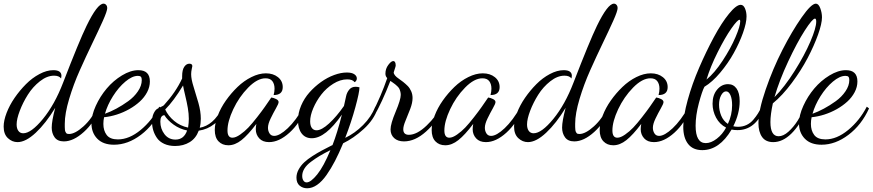

<svg xmlns="http://www.w3.org/2000/svg" viewBox="-54 -740 4728 1040"><path d="M276.9 -314.9Q266.1 -330.1 238.8 -330.1Q200.7 -330.1 162.1 -299.8Q123.5 -269.5 96.7 -226.8Q69.8 -184.1 53 -139.6Q36.1 -95.2 36.1 -65.9Q36.1 -43.5 45.7 -30.8Q55.2 -18.1 71.8 -18.1Q114.7 -18.1 178.5 -95.7Q242.2 -173.3 288.1 -293Q374.5 -517.1 414.6 -599.6Q473.1 -720.2 506.8 -720.2Q515.1 -720.2 521 -713.4Q526.9 -706.5 526.9 -696.8Q526.9 -680.2 503.2 -627.4Q479.5 -574.7 445.8 -504.9Q412.1 -435.1 378.2 -359.1Q344.2 -283.2 320.6 -204.1Q296.9 -125 296.9 -69.8Q296.9 -57.6 296.9 -52.2Q296.9 -46.9 297.6 -38.8Q298.3 -30.8 299.8 -27.6Q301.3 -24.4 303.7 -20.5Q306.2 -16.6 310.1 -15.4Q314 -14.2 319.8 -14.2Q352.5 -14.2 398.4 -55.7Q444.3 -97.2 474.1 -162.1L485.8 -152.8Q457 -76.7 400.4 -25.4Q343.8 25.9 292 25.9Q257.8 25.9 241.9 3.9Q226.1 -18.1 226.1 -48.8Q226.1 -84 245.1 -155.8Q194.3 -72.3 139.9 -21.2Q85.4 29.8 41 29.8Q11.7 29.8 -11.2 8.3Q-34.2 -13.2 -34.2 -54.2Q-34.2 -86.9 -18.3 -128.4Q-2.4 -169.9 25.1 -210Q52.7 -250 86.4 -283.9Q120.1 -317.9 159.7 -338.9Q199.2 -359.9 234.9 -359.9Q278.8 -359.9 278.8 -329.1Q278.8 -324.7 276.9 -314.9Z M757.8 -298.8Q757.8 -269 742.9 -240.7Q728 -212.4 703.1 -189.7Q678.2 -167 646.2 -148.9Q614.3 -130.9 579.1 -119.6Q543.9 -108.4 509.8 -105Q505.9 -87.4 505.9 -68.8Q505.9 -32.7 523.9 -8.8Q542 15.1 584.5 15.1Q646 15.1 707.8 -35.9Q769.5 -86.9 808.6 -162.1L820.8 -152.8Q780.3 -63.5 709.5 -9.8Q638.7 43.9 563.5 43.9Q504.9 43.9 473.1 11.5Q441.4 -21 441.4 -71.8Q441.4 -115.2 464.8 -166.7Q488.3 -218.3 524.2 -260.7Q560.1 -303.2 606.7 -331.5Q653.3 -359.9 695.8 -359.9Q757.8 -359.9 757.8 -298.8ZM692.9 -329.1Q662.1 -329.1 625 -297.9Q587.9 -266.6 557.9 -219Q527.8 -171.4 514.6 -124Q543.9 -134.3 575.9 -151.4Q607.9 -168.5 640.1 -191.7Q672.4 -214.8 693.1 -245.4Q713.9 -275.9 713.9 -306.2Q713.9 -318.4 709.5 -323.7Q705.1 -329.1 692.9 -329.1Z M769.5 -80.1Q769.5 -107.4 778.3 -125.7Q787.1 -144 797.1 -150.1Q807.1 -156.2 819.1 -161.6Q831.1 -167 833.5 -169.9Q897.9 -240.2 932.6 -314.9V-327.1Q932.6 -361.3 944.1 -378.2Q955.6 -395 971.7 -395Q987.8 -395 987.8 -381.8Q987.8 -380.4 984.6 -366Q981.4 -351.6 981.4 -337.9Q981.4 -311 994.6 -269.8Q1007.8 -228.5 1020.8 -182.4Q1033.7 -136.2 1033.7 -97.2Q1033.7 -70.3 1027.8 -47.9Q1064 -54.2 1094.7 -80.6Q1125.5 -106.9 1153.8 -161.1L1162.6 -150.9Q1144.5 -98.6 1107.4 -68.8Q1070.3 -39.1 1022.5 -32.2Q1007.3 9.3 973.4 30Q939.5 50.8 894.5 50.8Q860.8 50.8 835.4 39.1Q810.1 27.3 796.4 7.6Q782.7 -12.2 776.1 -34.2Q769.5 -56.2 769.5 -80.1ZM968.8 -96.2Q968.8 -124 963.4 -155.3Q958 -186.5 949.2 -222.9Q940.4 -259.3 937.5 -276.9Q886.7 -192.9 840.8 -147Q856.9 -112.3 889.2 -85.2Q921.4 -58.1 964.8 -48.8Q968.8 -75.2 968.8 -96.2ZM896.5 16.1Q942.4 16.1 959.5 -33.2Q919.9 -41 886.7 -64.7Q853.5 -88.4 836.4 -116.2Q814.5 -114.7 814.5 -81.1Q814.5 -42.5 836.9 -13.2Q859.4 16.1 896.5 16.1Z M1415.5 -211.9Q1428.7 -210 1441.9 -203.4Q1455.1 -196.8 1455.1 -187Q1455.1 -178.2 1440.7 -153.1Q1426.3 -127.9 1411.9 -98.1Q1397.5 -68.4 1397.5 -47.9Q1397.5 -30.8 1406 -17.3Q1414.6 -3.9 1431.2 -3.9Q1460.4 -3.9 1504.6 -45.4Q1548.8 -86.9 1591.3 -162.1L1601.6 -151.9Q1570.3 -72.3 1513.9 -21.2Q1457.5 29.8 1403.3 29.8Q1368.7 29.8 1350.1 9.3Q1331.5 -11.2 1331.5 -40Q1331.5 -51.8 1334.5 -68.8Q1289.1 -8.8 1253.9 19Q1218.8 46.9 1183.1 46.9Q1149.9 46.9 1129.6 25.6Q1109.4 4.4 1109.4 -36.1Q1109.4 -71.3 1125.5 -113.5Q1141.6 -155.8 1169.7 -195.6Q1197.8 -235.4 1232.4 -268.8Q1267.1 -302.2 1307.9 -322.5Q1348.6 -342.8 1386.2 -342.8Q1425.8 -342.8 1451.7 -322Q1477.5 -301.3 1477.5 -268.1Q1477.5 -225.1 1428.2 -225.1Q1433.1 -243.7 1433.1 -259.8Q1433.1 -284.7 1421.4 -300.3Q1409.7 -315.9 1384.3 -315.9Q1339.8 -315.9 1290.3 -265.4Q1240.7 -214.8 1209.5 -148.4Q1178.2 -82 1178.2 -33.2Q1178.2 5.9 1205.1 5.9Q1222.7 5.9 1246.8 -11Q1271 -27.8 1291.3 -49.1Q1311.5 -70.3 1338.9 -105.5Q1366.2 -140.6 1380.1 -160.6Q1394 -180.7 1415.5 -211.9Z M1866.7 -294.9Q1856 -310.1 1826.7 -310.1Q1789.1 -310.1 1751.2 -286.4Q1713.4 -262.7 1686.5 -228Q1659.7 -193.4 1642.8 -153.8Q1626 -114.3 1626 -83Q1626 -59.1 1635.3 -46.6Q1644.5 -34.2 1660.6 -34.2Q1688 -34.2 1728.5 -71.3Q1769 -108.4 1809.1 -166L1820.8 -219.2Q1824.7 -238.3 1837.4 -254.2Q1850.1 -270 1872.1 -270Q1881.3 -270 1893.1 -267.1Q1893.1 -240.2 1870.8 -158.9Q1848.6 -77.6 1815.9 6.8Q1867.7 -17.6 1912.6 -62.5Q1957.5 -107.4 1979 -162.1L1991.7 -151.9Q1970.7 -90.8 1916 -41Q1861.3 8.8 1804.7 36.1Q1782.2 90.3 1760.7 131.6Q1739.3 172.9 1714.8 207.8Q1690.4 242.7 1663.8 261.2Q1637.2 279.8 1609.9 279.8Q1585.9 279.8 1568.8 265.4Q1551.8 251 1551.8 222.2Q1551.8 199.7 1563.7 178Q1575.7 156.2 1594 139.2Q1612.3 122.1 1638.2 105.5Q1664.1 88.9 1688.2 75.9Q1712.4 63 1739.7 49.3Q1744.6 46.9 1747.1 45.9Q1773.4 -21.5 1797.9 -119.1Q1709 8.8 1634.8 8.8Q1599.6 8.8 1579.8 -17.3Q1560.1 -43.5 1560.1 -87.9Q1560.1 -127.9 1577.1 -168Q1594.2 -208 1622.3 -239.5Q1650.4 -271 1684.8 -295.7Q1719.2 -320.3 1755.9 -333.7Q1792.5 -347.2 1824.7 -347.2Q1851.6 -347.2 1865.2 -337.9Q1878.9 -328.6 1878.9 -314.9Q1878.9 -307.1 1874.5 -301.5Q1870.1 -295.9 1866.7 -294.9ZM1606.9 248Q1629.4 248 1664.3 204.8Q1699.2 161.6 1735.8 73.2Q1700.7 90.8 1677.7 104.5Q1654.8 118.2 1630.9 136Q1606.9 153.8 1595 173.1Q1583 192.4 1583 212.9Q1583 228.5 1589.6 238.3Q1596.2 248 1606.9 248Z M1971.7 -109.9 1962.4 -127Q2011.2 -222.2 2043.5 -316.9Q2033.7 -326.7 2033.7 -340.8Q2033.7 -367.7 2049.3 -388.4Q2064.9 -409.2 2075.7 -409.2Q2089.4 -409.2 2089.4 -384.8Q2089.4 -380.9 2084 -365.2Q2078.6 -349.6 2078.6 -348.1Q2078.6 -339.8 2086.2 -330.8Q2093.8 -321.8 2105 -314.5Q2116.2 -307.1 2129.6 -296.4Q2143.1 -285.6 2154.3 -274.4Q2165.5 -263.2 2173.1 -246.1Q2180.7 -229 2180.7 -209Q2180.7 -183.1 2168 -149.7Q2155.3 -116.2 2142.8 -86.7Q2130.4 -57.1 2130.4 -40Q2130.4 -9.8 2160.6 -9.8Q2204.6 -9.8 2257.1 -60.1Q2309.6 -110.4 2330.6 -159.2L2343.3 -148.9Q2312.5 -80.1 2253.4 -27.1Q2194.3 25.9 2134.3 25.9Q2100.6 25.9 2081.1 8.1Q2061.5 -9.8 2061.5 -39.1Q2061.5 -69.3 2089.1 -134.8Q2116.7 -200.2 2116.7 -226.1Q2116.7 -236.3 2114 -245.6Q2111.3 -254.9 2108.2 -260.7Q2105 -266.6 2097.7 -273.4Q2090.3 -280.3 2086.4 -283.4Q2082.5 -286.6 2073 -293.2Q2063.5 -299.8 2060.5 -301.8Q2014.6 -184.1 1971.7 -109.9Z M2590.3 -211.9Q2603.5 -210 2616.7 -203.4Q2629.9 -196.8 2629.9 -187Q2629.9 -178.2 2615.5 -153.1Q2601.1 -127.9 2586.7 -98.1Q2572.3 -68.4 2572.3 -47.9Q2572.3 -30.8 2580.8 -17.3Q2589.4 -3.9 2606 -3.9Q2635.3 -3.9 2679.4 -45.4Q2723.6 -86.9 2766.1 -162.1L2776.4 -151.9Q2745.1 -72.3 2688.7 -21.2Q2632.3 29.8 2578.1 29.8Q2543.5 29.8 2524.9 9.3Q2506.3 -11.2 2506.3 -40Q2506.3 -51.8 2509.3 -68.8Q2463.9 -8.8 2428.7 19Q2393.6 46.9 2357.9 46.9Q2324.7 46.9 2304.4 25.6Q2284.2 4.4 2284.2 -36.1Q2284.2 -71.3 2300.3 -113.5Q2316.4 -155.8 2344.5 -195.6Q2372.6 -235.4 2407.2 -268.8Q2441.9 -302.2 2482.7 -322.5Q2523.4 -342.8 2561 -342.8Q2600.6 -342.8 2626.5 -322Q2652.3 -301.3 2652.3 -268.1Q2652.3 -225.1 2603 -225.1Q2607.9 -243.7 2607.9 -259.8Q2607.9 -284.7 2596.2 -300.3Q2584.5 -315.9 2559.1 -315.9Q2514.6 -315.9 2465.1 -265.4Q2415.5 -214.8 2384.3 -148.4Q2353 -82 2353 -33.2Q2353 5.9 2379.9 5.9Q2397.5 5.9 2421.6 -11Q2445.8 -27.8 2466.1 -49.1Q2486.3 -70.3 2513.7 -105.5Q2541 -140.6 2554.9 -160.6Q2568.8 -180.7 2590.3 -211.9Z M3041.5 -314.9Q3030.8 -330.1 3003.4 -330.1Q2965.3 -330.1 2926.8 -299.8Q2888.2 -269.5 2861.3 -226.8Q2834.5 -184.1 2817.6 -139.6Q2800.8 -95.2 2800.8 -65.9Q2800.8 -43.5 2810.3 -30.8Q2819.8 -18.1 2836.4 -18.1Q2879.4 -18.1 2943.1 -95.7Q3006.8 -173.3 3052.7 -293Q3139.2 -517.1 3179.2 -599.6Q3237.8 -720.2 3271.5 -720.2Q3279.8 -720.2 3285.6 -713.4Q3291.5 -706.5 3291.5 -696.8Q3291.5 -680.2 3267.8 -627.4Q3244.1 -574.7 3210.4 -504.9Q3176.8 -435.1 3142.8 -359.1Q3108.9 -283.2 3085.2 -204.1Q3061.5 -125 3061.5 -69.8Q3061.5 -57.6 3061.5 -52.2Q3061.5 -46.9 3062.3 -38.8Q3063 -30.8 3064.5 -27.6Q3065.9 -24.4 3068.4 -20.5Q3070.8 -16.6 3074.7 -15.4Q3078.6 -14.2 3084.5 -14.2Q3117.2 -14.2 3163.1 -55.7Q3209 -97.2 3238.8 -162.1L3250.5 -152.8Q3221.7 -76.7 3165 -25.4Q3108.4 25.9 3056.6 25.9Q3022.5 25.9 3006.6 3.9Q2990.7 -18.1 2990.7 -48.8Q2990.7 -84 3009.8 -155.8Q2959 -72.3 2904.5 -21.2Q2850.1 29.8 2805.7 29.8Q2776.4 29.8 2753.4 8.3Q2730.5 -13.2 2730.5 -54.2Q2730.5 -86.9 2746.3 -128.4Q2762.2 -169.9 2789.8 -210Q2817.4 -250 2851.1 -283.9Q2884.8 -317.9 2924.3 -338.9Q2963.9 -359.9 2999.5 -359.9Q3043.5 -359.9 3043.5 -329.1Q3043.5 -324.7 3041.5 -314.9Z M3500.5 -211.9Q3513.7 -210 3526.9 -203.4Q3540 -196.8 3540 -187Q3540 -178.2 3525.6 -153.1Q3511.2 -127.9 3496.8 -98.1Q3482.4 -68.4 3482.4 -47.9Q3482.4 -30.8 3491 -17.3Q3499.5 -3.9 3516.1 -3.9Q3545.4 -3.9 3589.6 -45.4Q3633.8 -86.9 3676.3 -162.1L3686.5 -151.9Q3655.3 -72.3 3598.9 -21.2Q3542.5 29.8 3488.3 29.8Q3453.6 29.8 3435.1 9.3Q3416.5 -11.2 3416.5 -40Q3416.5 -51.8 3419.4 -68.8Q3374 -8.8 3338.9 19Q3303.7 46.9 3268.1 46.9Q3234.9 46.9 3214.6 25.6Q3194.3 4.4 3194.3 -36.1Q3194.3 -71.3 3210.4 -113.5Q3226.6 -155.8 3254.6 -195.6Q3282.7 -235.4 3317.4 -268.8Q3352.1 -302.2 3392.8 -322.5Q3433.6 -342.8 3471.2 -342.8Q3510.7 -342.8 3536.6 -322Q3562.5 -301.3 3562.5 -268.1Q3562.5 -225.1 3513.2 -225.1Q3518.1 -243.7 3518.1 -259.8Q3518.1 -284.7 3506.3 -300.3Q3494.6 -315.9 3469.2 -315.9Q3424.8 -315.9 3375.2 -265.4Q3325.7 -214.8 3294.4 -148.4Q3263.2 -82 3263.2 -33.2Q3263.2 5.9 3290 5.9Q3307.6 5.9 3331.8 -11Q3356 -27.8 3376.2 -49.1Q3396.5 -70.3 3423.8 -105.5Q3451.2 -140.6 3465.1 -160.6Q3479 -180.7 3500.5 -211.9Z M3761.7 -270Q3749 -246.6 3731.4 -180.7Q3713.9 -114.7 3713.9 -59.1Q3713.9 35.2 3769 35.2Q3797.4 35.2 3828.4 11.5Q3859.4 -12.2 3878.9 -48.8Q3843.8 -66.9 3824.7 -102.8Q3805.7 -138.7 3805.7 -178.2Q3805.7 -225.1 3830.3 -254.6Q3855 -284.2 3889.6 -284.2Q3918.9 -284.2 3935.8 -260.3Q3952.6 -236.3 3952.6 -191.9Q3952.6 -125.5 3918 -56.2Q3929.7 -53.2 3943.8 -53.2Q3968.8 -53.2 3989.7 -63Q4010.7 -72.8 4026.4 -91.3Q4042 -109.9 4051.3 -124.8Q4060.5 -139.6 4071.8 -162.1L4084 -148.9Q4036.6 -35.2 3940.9 -35.2Q3923.3 -35.2 3908.7 -38.1Q3842.8 73.2 3750 73.2Q3699.2 73.2 3673.1 39.6Q3647 5.9 3647 -53.2Q3647 -110.8 3671.1 -198.5Q3695.3 -286.1 3733.2 -373.5Q3771 -460.9 3812.7 -538.6Q3854.5 -616.2 3894.3 -665Q3934.1 -713.9 3958 -713.9Q3973.1 -713.9 3981.4 -694.3Q3989.7 -674.8 3989.7 -650.9Q3989.7 -616.2 3970.5 -562Q3951.2 -507.8 3920.4 -452.4Q3889.6 -397 3846.9 -346.2Q3804.2 -295.4 3761.7 -270ZM3951.7 -632.8Q3940.4 -632.8 3907 -585Q3873.5 -537.1 3834 -458.5Q3794.4 -379.9 3772.9 -309.1Q3815.9 -343.8 3860.1 -411.1Q3904.3 -478.5 3929.9 -538.6Q3955.6 -598.6 3955.6 -625Q3955.6 -632.8 3951.7 -632.8ZM3840.8 -172.9Q3840.8 -142.1 3852.5 -113.5Q3864.3 -85 3888.7 -68.8Q3911.6 -117.2 3911.6 -169.9Q3911.6 -204.1 3902.6 -224.6Q3893.6 -245.1 3878.9 -245.1Q3863.8 -245.1 3852.3 -224.1Q3840.8 -203.1 3840.8 -172.9Z M4398.4 -646Q4398.4 -612.3 4377 -552.2Q4355.5 -492.2 4320.6 -425.5Q4285.6 -358.9 4235.1 -291Q4184.6 -223.1 4132.3 -180.2Q4119.1 -119.1 4119.1 -79.1Q4119.1 -2 4163.6 -2Q4189 -2 4216.6 -26.6Q4244.1 -51.3 4266.1 -85.7Q4288.1 -120.1 4307.1 -162.1L4322.3 -153.8Q4236.3 29.8 4134.3 29.8Q4093.3 29.8 4073.7 1.7Q4054.2 -26.4 4054.2 -73.2Q4054.2 -141.1 4093.3 -254.6Q4132.3 -368.2 4184.1 -469.5Q4235.8 -570.8 4288.1 -645.5Q4340.3 -720.2 4365.2 -720.2Q4379.9 -720.2 4389.2 -695.3Q4398.4 -670.4 4398.4 -646ZM4360.4 -639.2Q4346.7 -639.2 4305.2 -574.7Q4263.7 -510.3 4215.3 -407Q4167 -303.7 4141.1 -213.9Q4195.8 -269 4250 -355.2Q4304.2 -441.4 4335.7 -515.1Q4367.2 -588.9 4367.2 -623Q4367.2 -639.2 4360.4 -639.2Z M4590.3 -298.8Q4590.3 -269 4575.4 -240.7Q4560.5 -212.4 4535.6 -189.7Q4510.7 -167 4478.8 -148.9Q4446.8 -130.9 4411.6 -119.6Q4376.5 -108.4 4342.3 -105Q4338.4 -87.4 4338.4 -68.8Q4338.4 -32.7 4356.4 -8.8Q4374.5 15.1 4417 15.1Q4478.5 15.1 4540.3 -35.9Q4602.1 -86.9 4641.1 -162.1L4653.3 -152.8Q4612.8 -63.5 4542 -9.8Q4471.2 43.9 4396 43.9Q4337.4 43.9 4305.7 11.5Q4273.9 -21 4273.9 -71.8Q4273.9 -115.2 4297.4 -166.7Q4320.8 -218.3 4356.7 -260.7Q4392.6 -303.2 4439.2 -331.5Q4485.8 -359.9 4528.3 -359.9Q4590.3 -359.9 4590.3 -298.8ZM4525.4 -329.1Q4494.6 -329.1 4457.5 -297.9Q4420.4 -266.6 4390.4 -219Q4360.4 -171.4 4347.2 -124Q4376.5 -134.3 4408.4 -151.4Q4440.4 -168.5 4472.7 -191.7Q4504.9 -214.8 4525.6 -245.4Q4546.4 -275.9 4546.4 -306.2Q4546.4 -318.4 4542 -323.7Q4537.6 -329.1 4525.4 -329.1Z"/></svg>

Font: Dancing Script OT
Style: Regular
Weight: 400
Foundry: Pablo Impallari. www.impallari.com
Version: Version 1.000